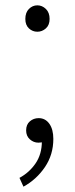

<svg xmlns="http://www.w3.org/2000/svg" viewBox="-20 -529 281 720"><path d="M120 -410Q102 -410 88.5 -422.5Q75 -435 75 -458Q75 -482 88.5 -495.5Q102 -509 120 -509Q138 -509 152 -495.5Q166 -482 166 -458Q166 -435 152 -422.5Q138 -410 120 -410ZM68 171 53 138Q90 118 113.5 83.5Q137 49 137 1L123 -64L162 -12Q154 -1 144.5 2.5Q135 6 124 6Q106 6 92 -6.5Q78 -19 78 -40Q78 -62 92 -74Q106 -86 125 -86Q150 -86 165 -65Q180 -44 180 -8Q180 51 148.5 97.5Q117 144 68 171Z"/></svg>

Font: Noto Sans HK Thin ExtraLight
Style: Regular
Weight: 250
Version: Version 2.004-H2;hotconv 1.0.118;makeotfexe 2.5.65603